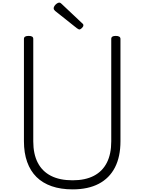

<svg xmlns="http://www.w3.org/2000/svg" viewBox="-20 -1421 1098 1460"><path d="M532 19Q442 19 373 -5Q304 -29 257.5 -75Q211 -121 186.5 -189.5Q162 -258 162 -347V-1125Q162 -1137 171 -1142.5Q180 -1148 198 -1148Q216 -1148 224.5 -1142.5Q233 -1137 233 -1125V-346Q233 -250 267 -184Q301 -118 367.5 -84Q434 -50 532 -50Q628 -50 693.5 -84Q759 -118 792.5 -184Q826 -250 826 -346V-1125Q826 -1137 834.5 -1142.5Q843 -1148 860 -1148Q896 -1148 896 -1125V-347Q896 -229 854 -147.5Q812 -66 731 -23.5Q650 19 532 19ZM583 -1197Q579 -1197 575.5 -1200Q572 -1203 565 -1206L399 -1338Q392 -1345 390 -1349Q388 -1353 388 -1358Q388 -1367 395 -1377Q402 -1387 412 -1394Q422 -1401 430 -1401Q436 -1401 440 -1398.5Q444 -1396 449 -1391L606 -1243Q612 -1239 613 -1235Q614 -1231 614 -1228Q614 -1219 603 -1208Q592 -1197 583 -1197Z"/></svg>

Font: Playwrite CL Light
Style: Regular
Weight: 300
Designer: Veronika Burian, José Scaglione
Foundry: TypeTogether
Version: Version 1.002